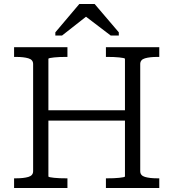

<svg xmlns="http://www.w3.org/2000/svg" viewBox="-20 -948 874 968"><path d="M204 -392H635V-340H204ZM51 0V-49H62Q99 -49 123 -56Q147 -63 147 -85V-625Q147 -647 123 -654Q99 -661 62 -661H51V-710H320V-661H311Q297 -661 281.5 -660.5Q266 -660 253 -658.5Q240 -657 232 -655.5Q224 -654 224 -651V-59Q224 -56 232 -54.5Q240 -53 253 -51.5Q266 -50 281.5 -49.5Q297 -49 311 -49H320V0ZM514 0V-49H523Q537 -49 552.5 -49.5Q568 -50 581 -51.5Q594 -53 602 -54.5Q610 -56 610 -59V-651Q610 -654 602 -655.5Q594 -657 581 -658.5Q568 -660 552.5 -660.5Q537 -661 523 -661H514V-710H783V-661H772Q735 -661 711 -654Q687 -647 687 -625V-85Q687 -63 711 -56Q735 -49 772 -49H783V0ZM457 -928H380L259 -785V-769H293L442 -886L387 -884L538 -769H579V-785Z"/></svg>

Font: Roboto Serif Light
Style: Regular
Weight: 300
Designer: Greg Gazdowicz
Foundry: Commercial Type
Version: Version 1.008